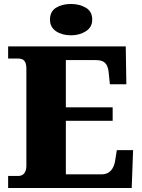

<svg xmlns="http://www.w3.org/2000/svg" viewBox="-20 -948 715 968"><path d="M21 0V-61H72Q86 -61 95 -67.5Q104 -74 108.5 -85Q113 -96 113 -110V-599Q113 -623 107 -634.5Q101 -646 91 -649.5Q81 -653 70 -653H21V-714H614L617 -523H534L529 -573Q527 -600 520 -615.5Q513 -631 499.5 -638Q486 -645 462 -645H312V-407H548V-339H312V-69H491Q513 -69 527 -78Q541 -87 549.5 -103Q558 -119 561 -141L569 -191H651L644 0ZM338 -770Q293 -770 262.5 -790.5Q232 -811 232 -849Q232 -890 262.5 -909Q293 -928 338 -928Q381 -928 413 -909Q445 -890 445 -849Q445 -811 413 -790.5Q381 -770 338 -770Z"/></svg>

Font: Noto Serif Bengali Black
Style: Regular
Weight: 900
Version: Version 2.003